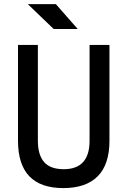

<svg xmlns="http://www.w3.org/2000/svg" viewBox="-20 -914 626 943"><path d="M291 9.8Q68.4 9.8 68.4 -222.7V-693.4H166V-222.7Q166 -153.3 196.5 -118.2Q227.1 -83 293 -83Q419.9 -83 419.9 -222.7V-693.4H517.6V-222.7Q517.6 -106.4 460 -48.3Q402.3 9.8 291 9.8ZM243.7 -771.5 116.7 -893.6H254.4L361.8 -771.5Z"/></svg>

Font: Caskaydia Cove
Style: Regular
Weight: 400
Monospace: yes
Designer: Aaron Bell
Foundry: Saja Typeworks
Version: Version 4.300; ttfautohint (v1.8.3)